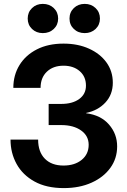

<svg xmlns="http://www.w3.org/2000/svg" viewBox="-20 -966 660 998"><path d="M311.5 11.7Q221.2 11.7 159.4 -22.5Q97.7 -56.6 66.2 -113.8Q34.7 -170.9 34.7 -240.2H178.2Q178.2 -176.8 213.1 -141.1Q248 -105.5 310.1 -105.5Q368.2 -105.5 404.5 -135Q440.9 -164.6 440.9 -213.4Q440.9 -259.8 401.6 -287.8Q362.3 -315.9 297.9 -315.9H232.9V-425.8H297.9Q356.9 -425.8 391.8 -451.4Q426.8 -477.1 426.8 -521Q426.8 -567.9 394.3 -596.2Q361.8 -624.5 310.1 -624.5Q256.3 -624.5 223.6 -593.3Q190.9 -562 190.9 -509.3H49.3Q49.3 -575.7 81.3 -627.7Q113.3 -679.7 171.9 -709.5Q230.5 -739.3 310.1 -739.3Q384.8 -739.3 442.6 -713.1Q500.5 -687 533.4 -641.4Q566.4 -595.7 566.4 -536.1Q566.4 -474.6 527.8 -433.1Q489.3 -391.6 427.7 -378.9V-377.4Q503.9 -367.7 546.4 -318.8Q588.9 -270 588.9 -205.1Q588.9 -142.1 553.5 -93.3Q518.1 -44.4 455.6 -16.4Q393.1 11.7 311.5 11.7ZM202.6 -793.9Q168.9 -793.9 146.5 -815.4Q124 -836.9 124 -869.6Q124 -902.3 146.5 -924.1Q168.9 -945.8 202.6 -945.8Q236.8 -945.8 259.5 -924.1Q282.2 -902.3 282.2 -869.6Q282.2 -836.9 259.5 -815.4Q236.8 -793.9 202.6 -793.9ZM420.4 -793.9Q386.2 -793.9 363.8 -815.4Q341.3 -836.9 341.3 -869.6Q341.3 -902.3 363.8 -924.1Q386.2 -945.8 420.4 -945.8Q454.1 -945.8 476.8 -924.1Q499.5 -902.3 499.5 -869.6Q499.5 -836.9 476.8 -815.4Q454.1 -793.9 420.4 -793.9Z"/></svg>

Font: Inter Display
Style: Bold
Weight: 700
Designer: Rasmus Andersson
Foundry: rsms
Version: Version 4.001;git-9221beed3